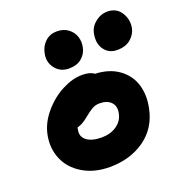

<svg xmlns="http://www.w3.org/2000/svg" viewBox="-128 -850 858 917"><g transform="rotate(-20 301.5 -391.0)"><path d="M500 -553.2Q458 -553.2 435.1 -585.2Q412.1 -617.2 421.9 -666Q428.2 -698.2 456.1 -720.2Q483.9 -742.2 516.1 -742.2Q563 -742.2 585.9 -706.1Q608.9 -669.9 601.1 -627.9Q595.2 -597.7 569.3 -575.4Q543.5 -553.2 500 -553.2ZM253.9 -548.8Q210 -548.8 184.6 -581.3Q159.2 -613.8 168 -655.8Q174.8 -691.9 199.2 -713.9Q223.6 -735.8 257.8 -735.8Q292.5 -735.8 315.9 -717.8Q339.4 -699.7 347.2 -673.8Q355 -647.9 349.1 -621.1Q343.3 -590.8 318.8 -569.8Q294.4 -548.8 253.9 -548.8ZM275.9 -40Q197.3 -40 139.9 -74.5Q82.5 -108.9 58.8 -165Q35.2 -221.2 47.9 -286.1Q59.1 -343.3 101.6 -393.3Q144 -443.4 197.8 -471.2Q251.5 -499 299.8 -499Q340.3 -499 360.8 -482.9Q432.6 -480 480 -445.6Q527.3 -411.1 543.7 -357.7Q560.1 -304.2 546.9 -240.2Q527.8 -144.5 453.6 -92.3Q379.4 -40 275.9 -40ZM192.9 -259.8Q185.5 -226.6 211.4 -206.3Q237.3 -186 288.1 -186Q332.5 -186 364 -207.8Q395.5 -229.5 402.8 -266.1Q410.2 -301.3 390.6 -322Q371.1 -342.8 332 -342.8Q312 -342.8 295.2 -333.5Q278.3 -324.2 252.9 -303.2Q220.2 -275.9 195.8 -271Q192.9 -266.6 192.9 -259.8Z"/></g></svg>

Font: Shantell Sans Irregular Bouncy
Style: Bold Italic
Weight: 700
Italic angle: -11.31°
Designer: Stephen Nixon, Anya Danilova, Shantell Martin
Foundry: Arrow Type
Version: Version 1.006;[9816181b4]